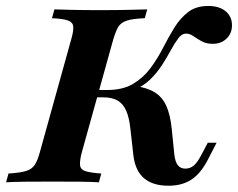

<svg xmlns="http://www.w3.org/2000/svg" viewBox="-45 -602 786 634"><path d="M511.3 11.3Q458.9 11.3 429.8 -14.1Q400.8 -39.5 395.2 -91.1L385.5 -177.4Q381.5 -214.5 371.4 -237.1Q361.3 -259.7 343.1 -270.2Q325 -280.6 295.2 -280.6H260.5L266.9 -304.8H308.1Q360.5 -304.8 394.4 -325Q428.2 -345.2 451.6 -376.6Q475 -408.1 493.1 -443.5Q511.3 -479 530.6 -510.5Q550 -541.9 576.2 -562.1Q602.4 -582.3 642.7 -582.3Q679 -582.3 700 -564.9Q721 -547.6 721 -518.5Q721 -491.9 703.2 -474.6Q685.5 -457.3 657.3 -457.3Q636.3 -457.3 621 -465.7Q605.6 -474.2 593.5 -482.7Q581.5 -491.1 569.4 -491.1Q555.6 -491.1 544 -475.8Q532.3 -460.5 519.4 -436.7Q506.5 -412.9 489.9 -387.1Q473.4 -361.3 450 -338.7Q426.6 -316.1 393.5 -304L398.4 -318.5Q440.3 -312.9 465.7 -297.2Q491.1 -281.5 504 -252.8Q516.9 -224.2 521.8 -179L530.6 -92.7Q533.1 -68.5 541.9 -56.9Q550.8 -45.2 566.9 -45.2Q583.1 -45.2 595.2 -55.6Q607.3 -66.1 620.2 -91.1L641.1 -130.6H670.2L640.3 -72.6Q616.9 -28.2 586.3 -8.5Q555.6 11.3 511.3 11.3ZM-25 0 -16.9 -29Q22.6 -31.5 41.5 -37.5Q60.5 -43.5 69.8 -57.7Q79 -71.8 86.3 -98.4L190.3 -472.6Q198.4 -500.8 196.8 -514.9Q195.2 -529 178.6 -534.7Q162.1 -540.3 126.6 -541.9L134.7 -571Q156.5 -570.2 194.4 -569.4Q232.3 -568.5 284.7 -568.5Q335.5 -568.5 375.4 -569.4Q415.3 -570.2 441.1 -571L433.1 -541.9Q393.5 -540.3 373.8 -533.9Q354 -527.4 345.6 -513.3Q337.1 -499.2 329 -471.8L225 -98.4Q217.7 -70.2 219.4 -56Q221 -41.9 237.5 -36.7Q254 -31.5 289.5 -29L281.5 0Q258.9 -1.6 220.2 -2Q181.5 -2.4 129 -2.4Q76.6 -2.4 37.5 -2Q-1.6 -1.6 -25 0Z"/></svg>

Font: Playfair 5pt SemiExpanded Light ExtraBold
Style: Italic
Weight: 800
Italic angle: -15.6°
Version: Version 2.001;gftools[0.9.30]